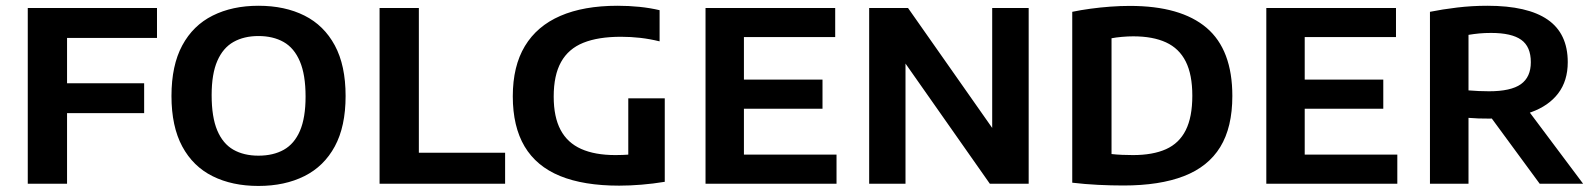

<svg xmlns="http://www.w3.org/2000/svg" viewBox="-20 -622 5398 650"><path d="M74 0V-595H511.5V-493.5H207V0ZM159 -239V-340H468V-239Z M855 7.5Q766 7.5 699.8 -25.5Q633.5 -58.5 597 -126.2Q560.5 -194 560.5 -297Q560.5 -400.5 597 -468.2Q633.5 -536 700 -569.2Q766.5 -602.5 855 -602.5Q944.5 -602.5 1010.8 -569.2Q1077 -536 1113.5 -468.2Q1150 -400.5 1150 -297Q1150 -194 1113.5 -126.5Q1077 -59 1010.5 -25.8Q944 7.5 855 7.5ZM855 -95Q905 -95 940.8 -115Q976.5 -135 995.5 -179.2Q1014.5 -223.5 1014.5 -295Q1014.5 -369 995.2 -414.2Q976 -459.5 940.2 -479.8Q904.5 -500 855 -500Q806 -500 770.5 -480Q735 -460 715.8 -416Q696.5 -372 696.5 -300Q696.5 -225.5 715.5 -180.5Q734.5 -135.5 770 -115.2Q805.5 -95 855 -95Z M1265 0V-595H1398V-105H1690V0Z M2076 6.5Q1956 6.5 1876 -26.2Q1796 -59 1756 -126.2Q1716 -193.5 1716 -296Q1716 -398 1757 -466Q1798 -534 1877 -568.2Q1956 -602.5 2070.5 -602.5Q2108.5 -602.5 2145 -598.8Q2181.5 -595 2213 -587.5V-482Q2180.5 -490 2148 -493.8Q2115.5 -497.5 2082 -497.5Q2005 -497.5 1954.8 -477.2Q1904.5 -457 1879.5 -412.2Q1854.5 -367.5 1854.5 -295Q1854.5 -226 1877.8 -182.2Q1901 -138.5 1947.5 -117.8Q1994 -97 2063.5 -97Q2088.5 -97 2115 -99Q2141.5 -101 2163 -104.5L2107 -57.5V-289H2230.5V-6.5Q2191 0 2151.8 3.2Q2112.5 6.5 2076 6.5Z M2368.5 0V-595H2807.5V-496.5H2498.5V-98.5H2812V0ZM2447.5 -254V-352.5H2764.5V-254Z M2922.5 0V-595H3054L3360 -159H3339V-595H3462.5V0H3331L3025 -436H3045.5V0Z M3783.5 6Q3742.5 6 3697.2 3.8Q3652 1.5 3610 -3.5V-582Q3638.5 -588 3671.8 -592.5Q3705 -597 3739 -599.5Q3773 -602 3805 -602Q3977.5 -602 4064.8 -527.8Q4152 -453.5 4152 -297Q4152 -191 4111 -124.2Q4070 -57.5 3988 -25.8Q3906 6 3783.5 6ZM3815.5 -97Q3883 -97 3927.5 -117Q3972 -137 3994.2 -181.2Q4016.5 -225.5 4016.5 -298Q4016.5 -369.5 3994.2 -413.8Q3972 -458 3927.5 -478.5Q3883 -499 3816.5 -499Q3798.5 -499 3778.5 -497.2Q3758.5 -495.5 3743 -492.5V-100.5Q3761 -98.5 3779 -97.8Q3797 -97 3815.5 -97Z M4267 0V-595H4706V-496.5H4397V-98.5H4710.5V0ZM4346 -254V-352.5H4663V-254Z M4821 0V-582Q4863 -590.5 4913 -596.5Q4963 -602.5 5015.5 -602.5Q5151.5 -602.5 5219.5 -555.5Q5287.5 -508.5 5287.5 -411.5Q5287.5 -348.5 5255.2 -306Q5223 -263.5 5163 -242Q5103 -220.5 5020.5 -220.5Q5002.5 -220.5 4985.5 -221Q4968.5 -221.5 4951.5 -223V0ZM5192.5 0 4990.5 -275H5133.5L5339.5 0ZM5021 -313Q5095 -313 5128.8 -337Q5162.5 -361 5162.5 -411.5Q5162.5 -464 5130 -487.2Q5097.5 -510.5 5028 -510.5Q5006.5 -510.5 4988 -508.8Q4969.5 -507 4951.5 -504V-316Q4971.5 -314.5 4986 -313.8Q5000.5 -313 5021 -313Z"/></svg>

Font: Encode Sans SC Condensed Thin SemiBold
Style: Regular
Weight: 600
Version: Version 3.002